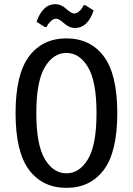

<svg xmlns="http://www.w3.org/2000/svg" viewBox="-20 -895 640 925"><path d="M205 -765H196L156 -790Q186 -875 246 -875Q274 -875 299 -852.5Q324 -830 336 -830Q349 -830 360.5 -839.5Q372 -849 377.5 -859Q383 -869 382 -870H391L431 -845Q403 -760 341 -760Q314 -760 289 -782.5Q264 -805 251 -805Q238 -805 226.5 -794.5Q215 -784 210 -775.5Q205 -767 205 -765ZM120 -623.5Q185 -710 300 -710Q415 -710 480 -623.5Q545 -537 545 -350Q545 -163 480 -76.5Q415 10 300 10Q185 10 120 -76.5Q55 -163 55 -350Q55 -537 120 -623.5ZM196 -128.5Q237 -60 300 -60Q363 -60 404 -128.5Q445 -197 445 -350Q445 -503 404 -571.5Q363 -640 300 -640Q237 -640 196 -571.5Q155 -503 155 -350Q155 -197 196 -128.5Z"/></svg>

Font: Scada
Style: Regular
Weight: 400
Designer: Jovanny Lemonad
Foundry: Jovanny Lemonad
Version: Version 4.100;PS 004.100;hotconv 1.0.88;makeotf.lib2.5.64775